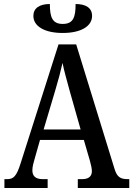

<svg xmlns="http://www.w3.org/2000/svg" viewBox="-20 -935 663 955"><path d="M292 -771C382 -771 438 -804 438 -856C438 -895 408 -915 356 -915C356 -850 345 -816 292 -816C240 -816 228 -850 228 -915C176 -915 146 -894 146 -856C146 -804 202 -771 292 -771ZM2 0H217V-44H192C156 -44 141 -60 141 -88C141 -105 147 -128 152 -144L179 -239H397L427 -136C432 -118 437 -97 437 -84C437 -58 421 -44 389 -44H367V0H623V-44H614C579 -44 562 -55 550 -94L359 -714H271L82 -121C62 -58 47 -44 16 -44H2ZM197 -291 255 -486C270 -536 282 -581 291 -622C299 -581 313 -534 328 -478L381 -291Z"/></svg>

Font: Noto Serif Condensed Medium
Style: Regular
Weight: 500
Width: 3
Designer: Monotype Design Team
Foundry: Monotype Imaging Inc.
Version: Version 2.015